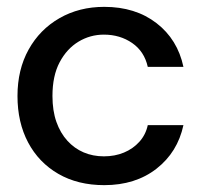

<svg xmlns="http://www.w3.org/2000/svg" viewBox="-20 -528 586 560"><path d="M284 12Q207 12 150 -21Q93 -54 62 -112.5Q31 -171 31 -248Q31 -325 63.5 -383.5Q96 -442 153.5 -475Q211 -508 284 -508Q375 -508 436.5 -460.5Q498 -413 515 -333H411Q401 -378 365.5 -402.5Q330 -427 283 -427Q243 -427 209 -406.5Q175 -386 154 -346.5Q133 -307 133 -248Q133 -205 144.5 -172.5Q156 -140 176.5 -117.5Q197 -95 224 -83.5Q251 -72 283 -72Q315 -72 341.5 -83Q368 -94 386.5 -114.5Q405 -135 411 -163H515Q498 -84 436.5 -36Q375 12 284 12Z"/></svg>

Font: DM Sans 36pt Medium
Style: Regular
Weight: 500
Designer: Colophon Foundry, Jonny Pinhorn
Foundry: Colophon Foundry
Version: Version 4.004;gftools[0.9.30]